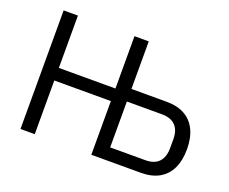

<svg xmlns="http://www.w3.org/2000/svg" viewBox="-114 -880 1264 1062"><g transform="rotate(20 518.5 -349.0)"><path d="M93 0V-698H177V-390H510V-698H594V-418H802Q865 -418 908.5 -393.5Q952 -369 974.5 -322Q997 -275 997 -209Q997 -143 974.5 -96Q952 -49 908.5 -24.5Q865 0 802 0H510V-316H177V0ZM594 -74H802Q835 -74 858.5 -86Q882 -98 894.5 -122.5Q907 -147 907 -183V-235Q907 -272 894.5 -296Q882 -320 858.5 -332Q835 -344 802 -344H594Z"/></g></svg>

Font: IBM Plex Sans
Style: Regular
Weight: 400
Designer: Mike Abbink, Paul van der Laan, Pieter van Rosmalen
Foundry: Bold Monday
Version: Version 3.201